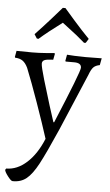

<svg xmlns="http://www.w3.org/2000/svg" viewBox="-71 -743 586 1024"><g transform="rotate(5 222.0 -231.0)"><path d="M347 -393Q347 -419 309 -419H263L261 -423L267 -456Q276 -455 306.5 -453.5Q337 -452 368 -452L453 -453L446 -416Q424 -412 412.5 -400.5Q401 -389 390 -359L261 -55Q204 75 172.5 134Q141 193 110.5 217.5Q80 242 36 241Q28 241 10 217.5Q-8 194 -8 184L-3 177Q55 177 106.5 130.5Q158 84 192 1Q168 -75 128.5 -187Q89 -299 61 -368Q49 -393 33.5 -404Q18 -415 -7 -416L-9 -420L-3 -453L80 -452Q117 -452 153.5 -455Q190 -458 200 -459L202 -454L196 -423Q162 -422 149.5 -416.5Q137 -411 137 -397Q137 -381 157 -313Q177 -245 198 -178Q219 -111 226 -91H230Q347 -371 347 -393ZM223 -703H237Q249 -689 291.5 -640.5Q334 -592 375 -550L361 -528L352 -527Q314 -561 251 -608L230 -624Q152 -566 108 -527L99 -528L85 -550Q126 -593 168.5 -641Q211 -689 223 -703Z"/></g></svg>

Font: Sahitya
Style: Regular
Weight: 400
Designer: Juan Pablo del Peral
Foundry: Juan Pablo del Peral (http://www.huertatipografica.com)
Version: Version 1.001;PS 001.000;hotconv 1.0.70;makeotf.lib2.5.58329